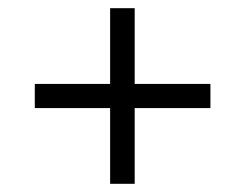

<svg xmlns="http://www.w3.org/2000/svg" viewBox="-20 -592 599 469"><path d="M249 -143V-328H65V-387H249V-572H309V-387H494V-328H309V-143Z"/></svg>

Font: Noto Serif Makasar
Style: Regular
Weight: 400
Designer: Sérgio Martins
Version: Version 1.001; ttfautohint (v1.8.4.7-5d5b)